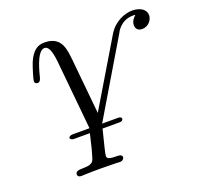

<svg xmlns="http://www.w3.org/2000/svg" viewBox="-114 -566 913 884"><g transform="rotate(-20 343.0 -124.0)"><path d="M83 -290C83 -280 93 -277 98 -277C104 -277 111 -281 115 -296C119 -310 142 -418 181 -418C212 -418 216 -350 220 -309L250 0H167C155 0 148 6 148 11C148 16 154 22 166 22H244C215 149 210 147 206 151C182 175 122 149 122 181C122 188 127 194 140 194C150 194 170 192 235 192C292 192 321 194 330 194C342 194 350 185 350 177C350 174 348 171 345 168C334 158 277 173 277 147C277 134 287 100 306 22H388C395 22 403 21 406 14C408 9 407 0 390 0H312L528 -363C529 -365 552 -419 615 -419C619 -419 623 -419 627 -418C614 -407 604 -393 604 -375C604 -357 616 -346 635 -346C664 -346 686 -371 686 -396C686 -423 659 -442 619 -442C584 -442 531 -423 500 -371L310 -53C309 -61 293 -230 284 -319C278 -374 275 -442 189 -442C157 -442 131 -427 109 -377C100 -355 83 -299 83 -290Z"/></g></svg>

Font: CMU Serif
Style: Italic
Weight: 500
Italic angle: -14.04°
Version: Version 0.7.0